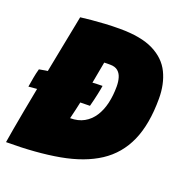

<svg xmlns="http://www.w3.org/2000/svg" viewBox="-124 -770 851 897"><g transform="rotate(20 302.0 -322.0)"><path d="M312.5 -276.5Q293 -276.5 257 -275.5Q221 -274.5 177.5 -272.8Q134 -271 90.2 -268.5Q46.5 -266 11.5 -262.5Q15.5 -286.5 19.5 -309.2Q23.5 -332 30 -355Q57 -360.5 99.2 -365.8Q141.5 -371 187.5 -375Q233.5 -379 273.5 -381.5Q313.5 -384 336 -384Q334.5 -372 328 -341.2Q321.5 -310.5 312.5 -276.5ZM2 17Q5.5 -5.5 13 -48.8Q20.5 -92 31 -148.2Q41.5 -204.5 53.5 -266.5Q65.5 -328.5 77.2 -389.8Q89 -451 99.5 -504Q110 -557 117.5 -595.5Q125 -634 128 -649.5Q151.5 -652.5 182.5 -655.5Q213.5 -658.5 249 -660.5Q284.5 -662.5 321 -662.5Q427 -662.5 488.8 -631.5Q550.5 -600.5 577.2 -545.5Q604 -490.5 604 -418Q604 -290.5 566.5 -206.2Q529 -122 454 -73Q379 -24 266 -3.5Q153 17 2 17ZM245 -190.5Q285 -190.5 314 -206.8Q343 -223 362 -252.2Q381 -281.5 390 -320.2Q399 -359 399 -404Q399 -428 393.2 -447.2Q387.5 -466.5 373.8 -478Q360 -489.5 335.5 -489.5Q328 -489.5 319.5 -489.5Q311 -489.5 306 -489Q297 -438 287.2 -386.8Q277.5 -335.5 267 -286Q256.5 -236.5 245 -190.5Z"/></g></svg>

Font: Grandstander Thin Black
Style: Italic
Weight: 900
Italic angle: -15°
Version: Version 1.200